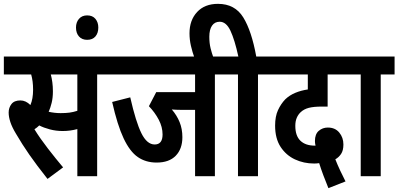

<svg xmlns="http://www.w3.org/2000/svg" viewBox="-20 -916 2071 998"><path d="M485 -529V0H382V-245Q363 -240 344.5 -237.5Q326 -235 306 -235Q271 -235 239 -243.5Q207 -252 184 -264Q173 -253 159 -244Q188 -197 229 -144Q270 -91 308 -46L227 14Q170 -58 132.5 -112Q95 -166 63 -221Q43 -254 34 -281Q25 -308 25 -331Q25 -356 39.5 -375Q54 -394 86 -394Q114 -394 138 -370Q145 -386 148.5 -406Q152 -426 152 -450Q152 -494 142 -529H0V-622H558V-529ZM295 -328Q321 -328 340.5 -330.5Q360 -333 382 -340V-529H244Q249 -511 252 -488.5Q255 -466 255 -441Q255 -408 248.5 -381.5Q242 -355 233 -335Q264 -328 295 -328Z M375 -773Q375 -800 390.5 -818Q406 -836 433 -836Q461 -836 476 -818Q491 -800 491 -773Q491 -744 476 -726.5Q461 -709 433 -709Q406 -709 390.5 -726.5Q375 -744 375 -773Z M1097 -529V0H994V-345H919Q908 -345 896 -345.5Q884 -346 873 -347Q899 -317 913.5 -281.5Q928 -246 928 -203Q928 -142 893.5 -106.5Q859 -71 794 -71Q738 -71 696.5 -99.5Q655 -128 622.5 -197Q590 -266 563 -386L657 -410Q686 -282 715 -223.5Q744 -165 784 -165Q825 -165 825 -217Q825 -256 805 -294Q785 -332 754 -364L792 -437H994V-529H546V-622H1169V-529Z M991 -615Q980 -645 972.5 -677.5Q965 -710 965 -743Q965 -811 1004.5 -853.5Q1044 -896 1113 -896Q1201 -896 1244.5 -825.5Q1288 -755 1312 -622H1393V-529H1321V0H1217V-529H1157V-622H1219Q1200 -709 1178 -756Q1156 -803 1122 -803Q1096 -803 1082 -782.5Q1068 -762 1068 -725Q1068 -692 1074.5 -665.5Q1081 -639 1090 -615Z M1687 62Q1673 28 1660.5 -5.5Q1648 -39 1639 -68Q1626 -66 1613 -66Q1559 -66 1513 -87.5Q1467 -109 1438.5 -152.5Q1410 -196 1410 -263Q1410 -311 1425 -343.5Q1440 -376 1463 -400Q1485 -421 1515 -433.5Q1545 -446 1580 -451V-529H1381V-622H1807V-529H1683V-362H1653Q1611 -362 1585.5 -355.5Q1560 -349 1543 -333Q1530 -321 1522.5 -303.5Q1515 -286 1515 -262Q1515 -210 1541.5 -184.5Q1568 -159 1616 -159Q1618 -159 1620 -159Q1617 -173 1617 -183Q1617 -219 1637 -236Q1657 -253 1684 -253Q1722 -253 1743.5 -227Q1765 -201 1765 -165Q1765 -134 1753 -116Q1741 -98 1723 -88Q1734 -60 1748 -30Q1762 0 1776 27Z M1959 -529V0H1855V-529H1795V-622H2031V-529Z"/></svg>

Font: Noto Sans Devanagari UI ExtraCondensed SemiBold
Style: Regular
Weight: 600
Width: 2
Designer: Jelle Bosma - Monotype Design Team
Foundry: Monotype Imaging Inc.
Version: Version 2.004; ttfautohint (v1.8.4.7-5d5b)